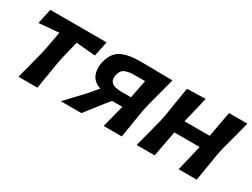

<svg xmlns="http://www.w3.org/2000/svg" viewBox="-45 -898 1701 1295"><g transform="rotate(30 805.5 -251.0)"><path d="M112 0Q126.5 -54.5 139.5 -105Q152.5 -155.5 168.5 -217L179 -266.5Q186 -304.5 191.8 -335.8Q197.5 -367 202.5 -395Q165 -392 125.8 -388.5Q86.5 -385 47.5 -381.5L72.5 -498H511L486.5 -381.5Q449 -385 411.2 -388.5Q373.5 -392 337 -395Q330.5 -367 323 -336Q315.5 -305 306 -266.5L295.5 -217Q285.5 -155.5 277 -104.8Q268.5 -54 259.5 0Z M442 0Q476.5 -36.5 510.8 -73.2Q545 -110 578.5 -145.5L630.5 -207Q576.5 -224.5 558.2 -266.2Q540 -308 550.5 -360.5Q568 -441.5 621.2 -471.2Q674.5 -501 773.5 -501Q816.5 -501 863.8 -500.2Q911 -499.5 953.2 -498.8Q995.5 -498 1024 -498Q1009.5 -444 996 -391.8Q982.5 -339.5 963 -267L952.5 -217Q942.5 -155 934 -104.8Q925.5 -54.5 917 0H776Q787 -44 797.8 -85.8Q808.5 -127.5 820.5 -174.5H740.5L706.5 -133.5Q681 -100.5 654.5 -66.8Q628 -33 602.5 0ZM758.5 -259.5H838L840 -267Q847 -304.5 853.8 -337.2Q860.5 -370 866.5 -401.5H778Q744.5 -401.5 714 -390.5Q683.5 -379.5 675 -338Q667.5 -303.5 680.8 -286.8Q694 -270 716.2 -264.8Q738.5 -259.5 758.5 -259.5Z M1032.5 0Q1046.5 -53.5 1059.8 -104.5Q1073 -155.5 1089 -217L1099.5 -266.5Q1111 -339.5 1119.5 -391.8Q1128 -444 1137 -498L1280.5 -502Q1269 -453.5 1257.8 -406.5Q1246.5 -359.5 1232 -300H1428Q1439 -359 1447.5 -404.5Q1456 -450 1464.5 -498H1607.5Q1593.5 -444 1579.8 -391.5Q1566 -339 1546.5 -266.5L1536 -217Q1526 -155 1517.8 -104.8Q1509.5 -54.5 1500.5 0H1359.5Q1371.5 -50 1382.8 -97.2Q1394 -144.5 1407.5 -200.5H1210.5Q1200 -144.5 1191.2 -97.8Q1182.5 -51 1173 0Z"/></g></svg>

Font: Commissioner Loud SemiBold
Style: Italic
Weight: 600
Italic angle: -12°
Designer: Kostas Bartsokas
Foundry: Kostas Bartsokas
Version: Version 1.000; ttfautohint (v1.8.3)